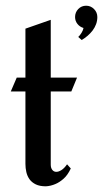

<svg xmlns="http://www.w3.org/2000/svg" viewBox="-20 -652 386 678"><path d="M230 -57.1Q218.8 -33.2 204.1 -20.5Q189.5 -7.8 175.3 -2Q159.2 4.9 142.1 5.9Q120.1 5.9 106.2 -1Q92.3 -7.8 84.2 -19Q76.2 -30.3 73 -44.4Q69.8 -58.6 69.8 -73.2V-329.1H18.1L39.1 -377.9H69.8V-550.8L159.2 -582V-377.9H252L231.9 -329.1H159.2V-70.8Q159.2 -59.1 164.6 -52.2Q169.9 -45.4 178.2 -45.2Q186.5 -44.9 196.8 -51.3Q207 -57.6 216.8 -71.8ZM323.7 -591.8Q323.7 -578.6 319.3 -566.7Q314.9 -554.7 307.1 -544.4Q299.3 -534.2 289.3 -525.6Q279.3 -517.1 268.6 -510.7L256.3 -521.5Q262.2 -526.9 267.8 -535.9Q273.4 -544.9 274.9 -553.2Q261.7 -557.1 253.4 -567.6Q245.1 -578.1 245.1 -591.8Q245.1 -608.4 256.3 -620.1Q267.6 -631.8 284.2 -631.8Q300.3 -631.8 312 -620.1Q323.7 -608.4 323.7 -591.8Z"/></svg>

Font: Redressed
Style: Regular
Weight: 400
Designer: Astigmatic (AOETI)
Foundry: Astigmatic (AOETI)
Version: Version 1.001